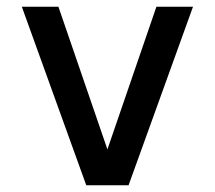

<svg xmlns="http://www.w3.org/2000/svg" viewBox="-20 -552 640 572"><path d="M237 0 45 -532H154L300 -107L446 -532H555L363 0Z"/></svg>

Font: Txt Mono Medium
Style: Regular
Weight: 500
Monospace: yes
Designer: Open Source
Foundry: XRLN
Version: Version 1.0